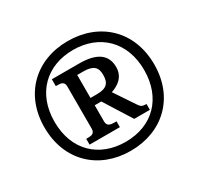

<svg xmlns="http://www.w3.org/2000/svg" viewBox="-154 -914 1154 1114"><g transform="rotate(-30 422.5 -357.5)"><path d="M422 10C636 10 790 -134 790 -357C790 -581 636 -725 422 -725C208 -725 55 -580 55 -358C55 -134 209 10 422 10ZM423 -50C248 -50 122 -164 122 -357C122 -547 245 -665 423 -665C601 -665 723 -546 723 -358C723 -171 604 -50 423 -50ZM435 -141V-180H421C395 -180 372 -184 372 -215V-324H416L531 -141H636V-180C606 -180 599 -186 585 -207L496 -340C544 -356 591 -388 591 -454C591 -537 533 -579 415 -579H232V-533H245C268 -533 289 -529 289 -498V-215C289 -184 268 -180 245 -180H232V-141ZM372 -373V-527H411C477 -527 503 -506 503 -453C503 -398 482 -373 414 -373Z"/></g></svg>

Font: UArctic Serif Black
Style: Regular
Weight: 900
Designer: Customization by Puisto advertising & original work Monotype Design Team
Foundry: Monotype Imaging Inc.
Version: Version 2.004